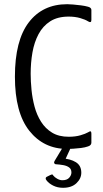

<svg xmlns="http://www.w3.org/2000/svg" viewBox="-20 -700 490 914"><path d="M415 -21Q415 -8 399 -3Q385 2 365.5 4.5Q346 7 328 8Q310 9 300 9Q188 9 119.5 -77.5Q51 -164 51 -335Q51 -507 117 -593.5Q183 -680 300 -680Q310 -680 328 -678.5Q346 -677 365.5 -674.5Q385 -672 399 -668Q407 -666 411 -662Q415 -658 415 -653V-605Q415 -589 400 -598Q386 -607 361.5 -614Q337 -621 307 -621Q254 -621 219 -598.5Q184 -576 163.5 -537.5Q143 -499 134.5 -450.5Q126 -402 126 -349Q126 -313 130 -272.5Q134 -232 144.5 -192.5Q155 -153 175.5 -120.5Q196 -88 228 -68.5Q260 -49 307 -49Q339 -49 363 -56Q387 -63 399 -70Q408 -76 411.5 -74.5Q415 -73 415 -64ZM367 122Q367 150 344 172Q321 194 280 194Q254 194 233 183.5Q212 173 201 158Q197 153 197.5 148.5Q198 144 202 142L220 133Q227 130 229 130.5Q231 131 233 135Q240 144 252.5 151Q265 158 277 158Q299 158 309.5 146Q320 134 320 121Q320 105 309 97Q298 89 281 86Q264 83 247 82Q241 82 238.5 77Q236 72 240 66L276 6Q279 1 282.5 0Q286 -1 289 -1H310Q320 -1 315 7L286 70L275 54Q315 56 341 72Q367 88 367 122Z"/></svg>

Font: Glory Thin
Style: Regular
Weight: 400
Version: Version 1.011